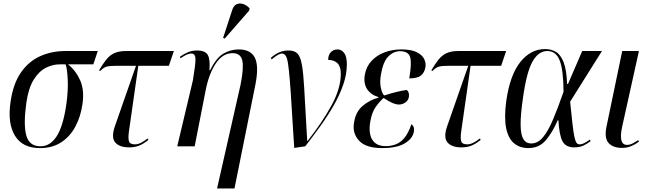

<svg xmlns="http://www.w3.org/2000/svg" viewBox="-20 -823 3662 1080"><path d="M205 10Q107 10 64.5 -59Q22 -128 39 -247Q53 -350 96.5 -413.5Q140 -477 205 -506.5Q270 -536 348 -536H530L505 -461H363Q408 -424 431.5 -370Q455 -316 444 -238Q434 -168 404.5 -112Q375 -56 325 -23Q275 10 205 10ZM208 0Q262 0 298.5 -56Q335 -112 353 -235Q364 -313 361 -375Q358 -437 349 -461H315Q277 -461 238.5 -442Q200 -423 170 -375.5Q140 -328 128 -244Q111 -121 128 -60.5Q145 0 208 0Z M706 6Q652 6 628 -22Q604 -50 627 -115L745 -453H640Q599 -453 581 -448.5Q563 -444 544 -424L537 -427Q558 -463 577.5 -487.5Q597 -512 623 -524Q649 -536 689 -536H958L930 -453H758L705 -82Q700 -45 705.5 -28Q711 -11 739 -11Q756 -11 774.5 -20.5Q793 -30 810 -44L815 -36Q783 -11 759.5 -2.5Q736 6 706 6Z M1201 237 1333 -346Q1352 -440 1343 -482Q1334 -524 1288 -524Q1234 -524 1195.5 -468.5Q1157 -413 1138 -321L1075 0H977L1065 -371Q1080 -460 1079.5 -491Q1079 -522 1056 -522Q1032 -522 996 -495L992 -504Q1015 -520 1038 -529.5Q1061 -539 1088 -539Q1135 -539 1149 -513.5Q1163 -488 1158 -428H1162Q1197 -499 1237.5 -522Q1278 -545 1323 -545Q1390 -545 1413.5 -498.5Q1437 -452 1417 -349L1299 237ZM1244 -606 1235 -610 1286 -766Q1294 -792 1311.5 -799.5Q1329 -807 1349 -800Q1369 -793 1384 -776L1382 -764Z M1635 9Q1626 -127 1620.5 -221Q1615 -315 1610 -374.5Q1605 -434 1600 -466Q1595 -498 1586.5 -510Q1578 -522 1566 -522Q1548 -522 1508 -489L1503 -497Q1549 -539 1602 -539Q1630 -539 1646.5 -527.5Q1663 -516 1672 -485Q1681 -454 1686 -397.5Q1691 -341 1695.5 -251Q1700 -161 1708 -31H1711Q1792 -134 1844.5 -229.5Q1897 -325 1897 -409Q1897 -449 1878 -467.5Q1859 -486 1826 -486Q1826 -514 1841 -529.5Q1856 -545 1878 -545Q1901 -545 1916 -525Q1931 -505 1931 -461Q1931 -405 1910.5 -346Q1890 -287 1856 -228Q1822 -169 1780.5 -111.5Q1739 -54 1697 0Z M2129 10Q2037 10 1998.5 -33Q1960 -76 1972 -136Q1981 -194 2019.5 -227Q2058 -260 2109 -274V-277Q2067 -289 2045.5 -321Q2024 -353 2032 -402Q2040 -448 2069.5 -480Q2099 -512 2143 -528.5Q2187 -545 2237 -545Q2293 -545 2324 -529.5Q2355 -514 2366 -491Q2377 -468 2373 -445Q2368 -415 2348 -398.5Q2328 -382 2282 -382Q2297 -468 2287 -501.5Q2277 -535 2230 -535Q2194 -535 2164.5 -505.5Q2135 -476 2123 -405Q2115 -361 2122.5 -328Q2130 -295 2141 -286Q2182 -299 2213 -306.5Q2244 -314 2268 -317Q2275 -312 2278.5 -302Q2282 -292 2280 -278Q2277 -259 2260.5 -247Q2244 -235 2224 -235Q2192 -235 2138 -272Q2116 -253 2094 -222.5Q2072 -192 2063 -140Q2056 -102 2061.5 -70.5Q2067 -39 2088.5 -20Q2110 -1 2150 -1Q2179 -1 2206 -11Q2233 -21 2255 -47.5Q2277 -74 2294 -124Q2313 -112 2308 -82Q2301 -43 2256.5 -16.5Q2212 10 2129 10Z M2575 6Q2521 6 2497 -22Q2473 -50 2496 -115L2614 -453H2509Q2468 -453 2450 -448.5Q2432 -444 2413 -424L2406 -427Q2427 -463 2446.5 -487.5Q2466 -512 2492 -524Q2518 -536 2558 -536H2827L2799 -453H2627L2574 -82Q2569 -45 2574.5 -28Q2580 -11 2608 -11Q2625 -11 2643.5 -20.5Q2662 -30 2679 -44L2684 -36Q2652 -11 2628.5 -2.5Q2605 6 2575 6Z M2952 10Q2904 10 2871.5 -17Q2839 -44 2827 -102.5Q2815 -161 2828 -257Q2849 -402 2907 -474.5Q2965 -547 3046 -547Q3081 -547 3107.5 -531Q3134 -515 3150.5 -472.5Q3167 -430 3170 -351H3175L3255 -536H3366L3187 -251Q3195 -171 3200.5 -123Q3206 -75 3211.5 -51Q3217 -27 3223.5 -19Q3230 -11 3240 -11Q3254 -11 3271 -20.5Q3288 -30 3298 -38L3302 -29Q3287 -17 3264.5 -5.5Q3242 6 3210 6Q3163 6 3144.5 -27.5Q3126 -61 3121 -146H3117Q3088 -79 3050.5 -34.5Q3013 10 2952 10ZM2968 -16Q3005 -16 3034 -50.5Q3063 -85 3090.5 -150Q3118 -215 3150 -307Q3149 -431 3128 -483.5Q3107 -536 3059 -536Q3009 -536 2975.5 -477Q2942 -418 2922 -274Q2908 -179 2908.5 -122Q2909 -65 2924 -40.5Q2939 -16 2968 -16Z M3479 9Q3428 9 3403 -19Q3378 -47 3392 -113L3480 -536H3574L3480 -112Q3457 -8 3507 -8Q3523 -8 3539 -16.5Q3555 -25 3570 -35L3574 -26Q3556 -12 3531.5 -1.5Q3507 9 3479 9Z"/></svg>

Font: Noto Serif Display Condensed
Style: Italic
Weight: 400
Width: 3
Italic angle: -12°
Designer: Monotype Design Team
Foundry: Monotype Imaging Inc.
Version: Version 2.009